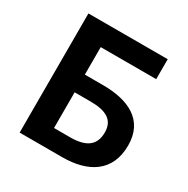

<svg xmlns="http://www.w3.org/2000/svg" viewBox="-167 -887 1010 1034"><g transform="rotate(30 337.5 -370.5)"><path d="M91 0H356C514 0 632 -67 632 -232C632 -391 508 -446 352 -446H239V-617H584V-741H91ZM239 -114V-336H338C436 -336 488 -306 488 -230C488 -150 439 -114 339 -114Z"/></g></svg>

Font: Noto Sans JP
Style: Bold
Weight: 700
Designer: Ryoko NISHIZUKA  (kana, bopomofo & ideographs); Paul D. Hunt (Latin, Greek & Cyrillic); Sandoll Communications , Soo-you
Foundry: Adobe
Version: Version 2.002;hotconv 1.0.116;makeotfexe 2.5.65601